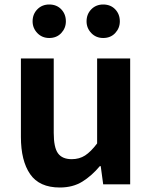

<svg xmlns="http://www.w3.org/2000/svg" viewBox="-20 -820 677 854"><path d="M246 14Q155 14 114 -45.5Q73 -105 73 -211V-560H219V-229Q219 -164 238 -138Q257 -112 299 -112Q333 -112 358.5 -128.5Q384 -145 412 -182V-560H559V0H439L428 -81H424Q388 -38 346 -12Q304 14 246 14ZM199 -651Q167 -651 146 -673Q125 -695 125 -725Q125 -757 146 -778.5Q167 -800 199 -800Q232 -800 252.5 -778.5Q273 -757 273 -725Q273 -695 252.5 -673Q232 -651 199 -651ZM439 -651Q407 -651 386 -673Q365 -695 365 -725Q365 -757 386 -778.5Q407 -800 439 -800Q472 -800 492.5 -778.5Q513 -757 513 -725Q513 -695 492.5 -673Q472 -651 439 -651Z"/></svg>

Font: Noto Sans SC Thin
Style: Bold
Weight: 700
Version: Version 2.004-H2;hotconv 1.0.118;makeotfexe 2.5.65603